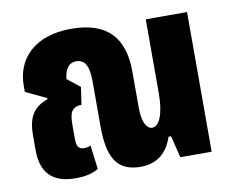

<svg xmlns="http://www.w3.org/2000/svg" viewBox="-67 -647 898 742"><g transform="rotate(-10 382.0 -276.0)"><path d="M173 10C212 10 244 2 263 -11L251 -105C244 -101 235 -99 226 -99C204 -99 196 -111 196 -140V-196C196 -247 207 -264 244 -266L254 -334L204 -374C208 -414 225 -435 252 -435C285 -435 302 -412 302 -347V-171C302 -47 336 10 429 10C498 10 536 -31 554 -86H564L585 0H708V-548H546V-257C546 -180 527 -131 498 -131C479 -131 460 -155 460 -216V-358C460 -491 397 -562 255 -562C110 -562 37 -481 37 -377V-353L119 -314L118 -310C65 -290 39 -258 39 -181V-123C39 -35 83 10 173 10Z"/></g></svg>

Font: Noto Sans Thai ExtCond Blk
Style: Regular
Weight: 900
Width: 2
Designer: Monotype Design Team
Foundry: Monotype Imaging Inc.
Version: Version 2.002